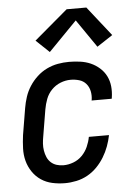

<svg xmlns="http://www.w3.org/2000/svg" viewBox="-54 -804 609 854"><g transform="rotate(-5 250.0 -377.0)"><path d="M202 8Q173 8 145.5 2Q118 -4 95.5 -19Q73 -34 57.5 -57Q42 -80 35 -106.5Q28 -133 29 -162Q30 -191 34 -221L54 -341Q58 -365 66 -389.5Q74 -414 88.5 -436.5Q103 -459 123 -477.5Q143 -496 167 -507.5Q191 -519 216 -523.5Q241 -528 266 -528Q291 -528 316 -524.5Q341 -521 362.5 -511.5Q384 -502 402 -486Q420 -470 430.5 -449Q441 -428 443.5 -403.5Q446 -379 442 -353Q442 -352 441.5 -350.5Q441 -349 441 -348H351Q351 -348 351.5 -349Q352 -350 352 -351Q355 -371 351 -390Q347 -409 335 -423Q323 -437 304.5 -442.5Q286 -448 266 -448Q243 -448 220.5 -439Q198 -430 181 -412.5Q164 -395 155.5 -372.5Q147 -350 143 -327L123 -207Q120 -191 119 -175.5Q118 -160 120.5 -144.5Q123 -129 129 -115Q135 -101 146 -91Q157 -81 171.5 -76.5Q186 -72 202 -72Q224 -72 246.5 -80.5Q269 -89 285.5 -106Q302 -123 311.5 -144.5Q321 -166 325 -188H415Q410 -163 401 -138.5Q392 -114 378 -91Q364 -68 345 -48.5Q326 -29 302.5 -16Q279 -3 253 2.5Q227 8 202 8ZM185 -579 126 -635 276 -762H364L468 -630L398 -584L312 -709Z"/></g></svg>

Font: Iosevka SS04 Medium Oblique
Style: Regular
Weight: 500
Italic angle: -9°
Monospace: yes
Designer: Belleve Invis
Foundry: Belleve Invis
Version: Version 19.0.0; ttfautohint (v1.8.4)